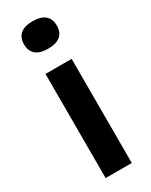

<svg xmlns="http://www.w3.org/2000/svg" viewBox="-204 -826 686 871"><g transform="rotate(-30 139.0 -391.0)"><path d="M70.5 0V-545.5H207.5V0ZM139 -638.5Q95.5 -638.5 74.2 -657.2Q53 -676 53 -710Q53 -744.5 74.2 -763.2Q95.5 -782 139 -782Q182.5 -782 203.8 -763.2Q225 -744.5 225 -710Q225 -676 203.8 -657.2Q182.5 -638.5 139 -638.5Z"/></g></svg>

Font: Encode Sans SemiExpanded SemiBold
Style: Regular
Weight: 600
Width: 6
Designer: Multiple Designers
Foundry: Impallari Type
Version: Version 3.002